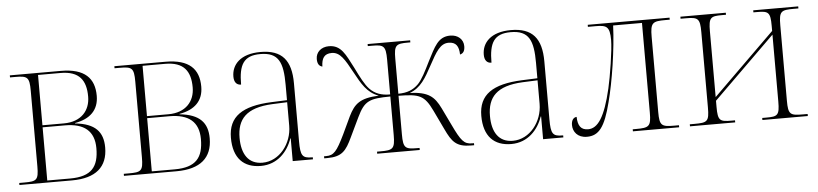

<svg xmlns="http://www.w3.org/2000/svg" viewBox="-38 -734 3983 935"><g transform="rotate(-5 1953.0 -266.5)"><path d="M26 0H283C400 0 458 -51 458 -146C458 -222 420 -265 322 -275V-277C397 -290 439 -331 439 -400C439 -486 392 -536 276 -536H26V-526H50C111 -526 121 -520 121 -452V-83C121 -15 111 -10 50 -10H26ZM268 -280H163V-526H273C365 -526 397 -479 397 -400C397 -332 353 -280 268 -280ZM275 -10H163V-270H272C366 -270 415 -230 415 -146C415 -56 380 -10 275 -10Z M537 0H794C911 0 969 -51 969 -146C969 -222 931 -265 833 -275V-277C908 -290 950 -331 950 -400C950 -486 903 -536 787 -536H537V-526H561C622 -526 632 -520 632 -452V-83C632 -15 622 -10 561 -10H537ZM779 -280H674V-526H784C876 -526 908 -479 908 -400C908 -332 864 -280 779 -280ZM786 -10H674V-270H783C877 -270 926 -230 926 -146C926 -56 891 -10 786 -10Z M1206 10C1287 10 1338 -47 1360 -111H1362V0H1461V-10H1457C1410 -10 1401 -23 1401 -93V-377C1401 -489 1357 -543 1252 -543C1153 -543 1110 -493 1110 -435C1110 -408 1122 -393 1144 -393C1144 -490 1168 -533 1250 -533C1340 -533 1360 -482 1360 -373V-298L1284 -295C1141 -289 1072 -243 1072 -139C1072 -39 1122 10 1206 10ZM1215 -5C1146 -5 1114 -56 1114 -135C1114 -226 1159 -279 1287 -285L1360 -288V-173C1360 -86 1298 -5 1215 -5Z M1516 0H1531C1603 0 1624 -27 1654 -91L1699 -185C1736 -262 1760 -271 1863 -272V-84C1863 -16 1853 -10 1792 -10H1775V0H1983V-10H1972C1913 -10 1903 -16 1903 -83V-272C2005 -271 2029 -262 2066 -185L2111 -91C2141 -27 2162 0 2234 0H2249V-10H2239C2201 -10 2186 -28 2148 -108L2107 -193C2078 -252 2050 -277 1959 -281C2014 -301 2039 -347 2070 -404C2106 -470 2127 -508 2168 -508C2205 -508 2218 -486 2219 -446C2236 -450 2243 -463 2243 -485C2243 -518 2217 -542 2179 -542C2119 -542 2100 -494 2065 -427C2041 -378 2022 -341 2002 -320C1976 -294 1946 -282 1903 -282V-453C1903 -520 1913 -526 1972 -526H1983V-536H1775V-526H1796C1852 -526 1863 -520 1863 -452V-282C1820 -282 1789 -293 1763 -320C1743 -341 1724 -378 1700 -427C1665 -494 1646 -542 1586 -542C1548 -542 1522 -518 1522 -485C1522 -463 1529 -450 1546 -446C1547 -486 1560 -508 1597 -508C1638 -508 1659 -470 1695 -404C1726 -347 1751 -301 1807 -281C1715 -277 1687 -252 1658 -193L1618 -108C1579 -28 1564 -10 1526 -10H1516Z M2430 10C2511 10 2562 -47 2584 -111H2586V0H2685V-10H2681C2634 -10 2625 -23 2625 -93V-377C2625 -489 2581 -543 2476 -543C2377 -543 2334 -493 2334 -435C2334 -408 2346 -393 2368 -393C2368 -490 2392 -533 2474 -533C2564 -533 2584 -482 2584 -373V-298L2508 -295C2365 -289 2296 -243 2296 -139C2296 -39 2346 10 2430 10ZM2439 -5C2370 -5 2338 -56 2338 -135C2338 -226 2383 -279 2511 -285L2584 -288V-173C2584 -86 2522 -5 2439 -5Z M2800 7C2859 7 2889 -33 2919 -151C2945 -250 2969 -403 2974 -522H3115V-83C3115 -16 3105 -10 3041 -10H3025V0H3251V-10H3228C3166 -10 3156 -16 3156 -83V-450C3156 -520 3167 -526 3230 -526H3251V-536H2851V-526H2888C2941 -526 2958 -520 2958 -452C2958 -403 2937 -273 2924 -218C2892 -80 2856 -29 2809 -29C2774 -29 2759 -50 2758 -94C2742 -93 2732 -79 2732 -56C2732 -24 2754 7 2800 7Z M3304 0H3525V-10H3508C3451 -10 3441 -15 3441 -83V-113L3743 -410V-83C3743 -15 3733 -10 3678 -10H3658V0H3880V-10H3858C3795 -10 3785 -15 3785 -83V-452C3785 -521 3795 -526 3858 -526H3880V-536H3660V-526H3678C3733 -526 3743 -520 3743 -453V-428L3441 -131V-453C3441 -520 3451 -526 3506 -526H3526V-536H3304V-526H3329C3389 -526 3399 -520 3399 -452V-84C3399 -15 3390 -10 3326 -10H3304Z"/></g></svg>

Font: Noto Serif Display SemiCondensed ExtraLight
Style: Regular
Weight: 200
Width: 4
Designer: Monotype Design Team
Foundry: Monotype Imaging Inc.
Version: Version 2.009